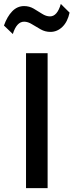

<svg xmlns="http://www.w3.org/2000/svg" viewBox="-44 -976 380 996"><path d="M91 0V-700H203V0ZM22.5 -799.5 -23.5 -843.5Q-7 -890 19.2 -917.2Q45.5 -944.5 81 -944.5Q108 -944.5 130.8 -931.2Q153.5 -918 174.2 -904.5Q195 -891 215.5 -891Q253 -891 271.5 -955.5L317 -910.5Q306.5 -862.5 279.5 -836.5Q252.5 -810.5 217.5 -810.5Q190.5 -810.5 166.8 -823.8Q143 -837 122 -850.2Q101 -863.5 81 -863.5Q42.5 -863.5 22.5 -799.5Z"/></svg>

Font: Geologica
Style: Regular
Weight: 400
Designer: Sindre Bremnes, Frode Helland
Foundry: Monokrom Skriftforlag AS
Version: Version 1.010; ttfautohint (v1.8.4.7-5d5b);gftools[0.9.28]